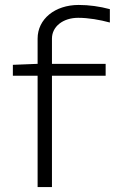

<svg xmlns="http://www.w3.org/2000/svg" viewBox="-20 -756 479 776"><path d="M132 0H190V-450H407V-498H190V-600C190 -649 235 -684 296 -684C338 -684 383 -676 424 -665V-719C383 -730 340 -736 298 -736C202 -736 132 -679 132 -600V-498L32 -494V-450H132Z"/></svg>

Font: Resamitz
Style: Regular
Weight: 500
Designer: gluk
Foundry: gluk
Version: Version 0.047